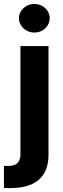

<svg xmlns="http://www.w3.org/2000/svg" viewBox="-48 -767 325 986"><path d="M201.1 -530.3V26.5Q201.1 86.2 177.7 124.6Q154.2 162.9 110.2 181.1Q66.1 199.2 2 199.2Q-7.3 199.2 -27.7 198.1V84.6Q-18.9 85.2 -7.8 85.2Q15.5 85.2 29.8 78.4Q44 71.7 50.4 58.1Q56.9 44.6 56.9 24.3V-530.3ZM49.3 -673.3Q49.3 -693.3 60.1 -710.2Q71 -727 89.1 -736.8Q107.1 -746.6 128.3 -746.6Q149.9 -746.6 168 -736.8Q186.1 -727 196.6 -710.2Q207.2 -693.3 207.2 -673.3Q207.2 -653.7 196.6 -636.6Q186.1 -619.5 168 -609.7Q149.9 -599.9 128.3 -599.9Q107.1 -599.9 89.1 -609.7Q71 -619.5 60.1 -636.6Q49.3 -653.7 49.3 -673.3Z"/></svg>

Font: WEMIX Pretendard Variable
Style: Regular
Weight: 400
Designer: Base glyphs from Inter by Rasmus Andersson; Hangeul glyphs from Noto Sans CJK(Source Han Sans) by Jang Soo-young and Kan
Foundry: Kil Hyung-jin
Version: Version 1.000;Glyphs 3.2 (3208)